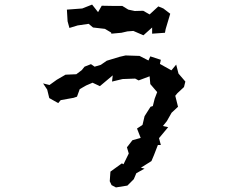

<svg xmlns="http://www.w3.org/2000/svg" viewBox="-20 -773 1040 838"><path d="M339 -736 272 -731 275 -680 283 -651 319 -662 367 -669 386 -653 438 -647 465 -631 466 -626 510 -630 536 -636 562 -638 606 -619 644 -653V-626L700 -630L703 -646L723 -713L693 -736L671 -745L633 -710L605 -726L568 -725L540 -731L514 -747H481L424 -748L408 -720L382 -753ZM168 -409 186 -382 195 -345 234 -323 245 -336 301 -346 316 -351 328 -384 356 -400 384 -412 416 -397 472 -444 469 -417 515 -428 570 -430 585 -422 633 -440 636 -406 666 -371 655 -342 647 -310 637 -307 611 -266 602 -228 578 -212 594 -171 558 -161 534 -130 542 -103 519 -56 512 -60 462 -24 459 18 467 35 486 45 536 37 564 9 575 -17 611 -37 595 -41 641 -70 652 -96 669 -140H682L674 -170L714 -218L691 -223L708 -244L729 -281L757 -307L745 -355L754 -366L783 -393L789 -417L759 -452L749 -491L728 -466L678 -494L682 -512L636 -527L628 -509L589 -529L528 -531L502 -525L446 -508L420 -490L393 -482L377 -493L349 -482L337 -467L313 -449L266 -447L228 -425L196 -402Z"/></svg>

Font: チョークS
Style: Regular
Weight: 400
Designer: [Stick] Fontworks Inc.
Foundry: [Stick] Fontworks Inc.
Version: Version 1.200;FEAKit 1.0